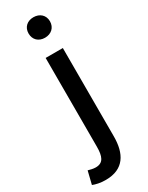

<svg xmlns="http://www.w3.org/2000/svg" viewBox="-309 -833 860 1113"><g transform="rotate(-30 120.5 -276.5)"><path d="M144 -653C186 -653 216 -680 216 -722C216 -763 186 -790 144 -790C102 -790 73 -763 73 -722C73 -680 102 -653 144 -653ZM37 237C159 237 203 156 203 41V-550H88V43C88 108 74 145 23 145C5 145 -12 140 -27 136L-48 222C-28 230 0 237 37 237Z"/></g></svg>

Font: Noto Sans JP Medium
Style: Regular
Weight: 500
Designer: Ryoko NISHIZUKA  (kana, bopomofo & ideographs); Paul D. Hunt (Latin, Greek & Cyrillic); Sandoll Communications , Soo-you
Foundry: Adobe
Version: Version 2.002;hotconv 1.0.116;makeotfexe 2.5.65601